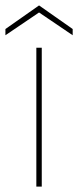

<svg xmlns="http://www.w3.org/2000/svg" viewBox="-63 -688 288 708"><path d="M71 0V-512H91V0ZM-43 -558V-581L81 -668L205 -581V-558L81 -642Z"/></svg>

Font: DM Sans 12pt Thin
Style: Regular
Weight: 250
Version: Version 4.004;gftools[0.9.30]